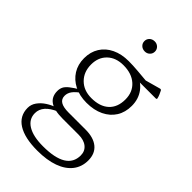

<svg xmlns="http://www.w3.org/2000/svg" viewBox="-267 -765 1080 1080"><g transform="rotate(45 273.0 -225.0)"><path d="M257 226Q156 226 102 192Q48 158 48 94Q48 67 64.5 44Q81 21 106.5 4.5Q132 -12 157 -20L184 -12Q141 6 119.5 30.5Q98 55 98 86Q98 134 141 160Q184 186 262 186Q449 186 449 72Q449 38 424.5 18Q400 -2 357 -2H231Q163 -2 131 -24Q99 -46 99 -91Q99 -109 106 -123.5Q113 -138 132.5 -153.5Q152 -169 186 -189L207 -183Q175 -161 161 -142Q147 -123 147 -101Q147 -75 167.5 -62.5Q188 -50 230 -50H365Q429 -50 464 -21Q499 8 499 62Q499 113 470 150Q441 187 387 206.5Q333 226 257 226ZM263 -198Q330 -198 367 -232Q404 -266 404 -328Q404 -387 365 -422Q326 -457 260 -457Q200 -457 164 -422.5Q128 -388 128 -331Q128 -272 165 -235Q202 -198 263 -198ZM345 -477Q397 -461 426 -421.5Q455 -382 455 -328Q455 -277 431.5 -239.5Q408 -202 364.5 -181Q321 -160 262 -160Q206 -160 164 -181.5Q122 -203 98.5 -240.5Q75 -278 75 -328Q75 -378 98.5 -415.5Q122 -453 165 -473.5Q208 -494 265 -494Q298 -494 339.5 -490.5Q381 -487 436 -482L393 -480L498 -509Q505 -511 509 -505Q514 -495 519 -484Q524 -473 527 -460Q528 -453 520 -453H344ZM290 -596Q271 -596 259 -607.5Q247 -619 247 -636Q247 -653 259 -664.5Q271 -676 290 -676Q307 -676 319 -664.5Q331 -653 331 -636Q331 -619 319 -607.5Q307 -596 290 -596Z"/></g></svg>

Font: Hahmlet ExtraLight
Style: Regular
Weight: 250
Designer: Minjoo Ham & Mark Frömberg
Foundry: hypertype
Version: Version 1.002